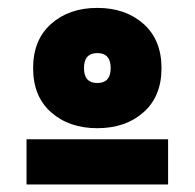

<svg xmlns="http://www.w3.org/2000/svg" viewBox="-20 -811 505 498"><path d="M232.4 -790.5Q305.7 -790.5 352.3 -749Q398.9 -707.5 398.9 -634.3Q398.9 -561 352.3 -519.8Q305.7 -478.5 232.4 -478.5Q159.2 -478.5 112.5 -519.8Q65.9 -561 65.9 -634.3Q65.9 -707.5 112.5 -749Q159.2 -790.5 232.4 -790.5ZM232.4 -595.7Q267.1 -595.7 267.1 -634.3Q267.1 -673.3 232.4 -673.3Q197.8 -673.3 197.8 -634.3Q197.8 -595.7 232.4 -595.7ZM48.8 -332.5V-449.7H416V-332.5Z"/></svg>

Font: Giphurs Black
Style: Regular
Weight: 900
Version: Version 0.920; ttfautohint (v1.8.4.7-5d5b)